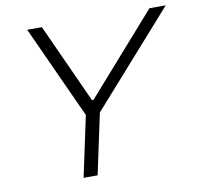

<svg xmlns="http://www.w3.org/2000/svg" viewBox="-77 -769 876 849"><g transform="rotate(-10 360.5 -344.0)"><path d="M231 0 289 -272 99 -688H165L327 -332H334L648 -688H721L352 -272L294 0Z"/></g></svg>

Font: Saira SemiExpanded Light
Style: Italic
Weight: 300
Width: 6
Italic angle: -12°
Designer: Hector Gatti with collaboration of the Omnibus-Type team
Foundry: Omnibus-Type
Version: Version 1.101